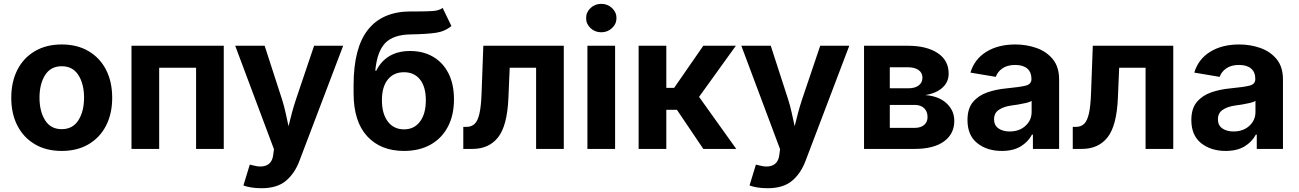

<svg xmlns="http://www.w3.org/2000/svg" viewBox="-20 -788 6872 1016"><path d="M306.6 10.7Q224.6 10.7 164.6 -24.7Q104.5 -60.1 72 -123.3Q39.6 -186.5 39.6 -270.5Q39.6 -355 72 -418.5Q104.5 -481.9 164.6 -517.3Q224.6 -552.7 306.6 -552.7Q388.7 -552.7 448.7 -517.3Q508.8 -481.9 541.3 -418.5Q573.7 -355 573.7 -270.5Q573.7 -186.5 541.3 -123.3Q508.8 -60.1 448.7 -24.7Q388.7 10.7 306.6 10.7ZM306.6 -104.5Q365.2 -104.5 395 -151.9Q424.8 -199.2 424.8 -271Q424.8 -343.3 395 -390.4Q365.2 -437.5 306.6 -437.5Q248 -437.5 218.5 -390.4Q189 -343.3 189 -271Q189 -199.2 218.5 -151.9Q248 -104.5 306.6 -104.5Z M1164.1 -545.9V0H1017.6V-429.7H822.3V0H675.8V-545.9Z M1268.1 193.4 1301.8 83 1319.8 87.4Q1364.3 99.6 1392.6 85.7Q1420.9 71.8 1425.8 30.8L1429.7 1.5L1224.6 -545.9H1380.4L1472.2 -262.7Q1483.4 -227.1 1491.2 -191.7Q1499 -156.2 1506.8 -120.1Q1515.6 -156.7 1525.1 -192.1Q1534.7 -227.5 1546.4 -262.7L1642.1 -545.9H1795.9L1564 64.5Q1539.1 130.4 1492.4 169.2Q1445.8 208 1363.8 208Q1334.5 208 1309.1 203.9Q1283.7 199.7 1268.1 193.4Z M2322.3 -746.1 2368.7 -650.4Q2333.5 -621.1 2285.2 -614.3Q2236.8 -607.4 2155.3 -606Q2062 -605 2018.8 -560.5Q1975.6 -516.1 1965.8 -414.1H1971.2Q1995.6 -463.9 2040.5 -491Q2085.4 -518.1 2150.4 -518.1Q2219.7 -518.1 2272 -487.5Q2324.2 -457 2353.3 -399.7Q2382.3 -342.3 2382.3 -262.2Q2382.3 -178.7 2350.1 -117.4Q2317.9 -56.2 2258.5 -22.7Q2199.2 10.7 2117.7 10.7Q1994.6 10.7 1922.9 -67.1Q1851.1 -145 1851.1 -294.4V-339.4Q1851.6 -535.2 1927 -630.6Q2002.4 -726.1 2149.9 -727.5Q2162.1 -727.5 2173.3 -727.5Q2184.6 -727.5 2195.3 -727.5Q2238.8 -727.5 2270.8 -729.7Q2302.7 -731.9 2322.3 -746.1ZM2118.2 -103.5Q2171.9 -103.5 2202.6 -144.8Q2233.4 -186 2233.4 -257.3Q2233.4 -328.6 2202.6 -367.2Q2171.9 -405.8 2117.7 -405.8Q2063.5 -405.8 2032.2 -367.2Q2001 -328.6 2001 -257.3Q2001 -186.5 2032.2 -145Q2063.5 -103.5 2118.2 -103.5Z M2431.6 0V-116.7H2449.2Q2475.1 -116.7 2491.7 -132.6Q2508.3 -148.4 2517.1 -187.3Q2525.9 -226.1 2528.3 -294.4L2537.6 -545.9H2963.4V0H2816.9V-429.7H2677.2L2670.4 -270Q2664.1 -122.6 2615.7 -61.3Q2567.4 0 2480 0Z M3088.4 0V-545.9H3234.9V0ZM3161.6 -617.2Q3128.4 -617.2 3105 -639.2Q3081.5 -661.1 3081.5 -692.4Q3081.5 -723.6 3105 -745.6Q3128.4 -767.6 3161.6 -767.6Q3194.8 -767.6 3218.5 -745.6Q3242.2 -723.6 3242.2 -692.4Q3242.2 -661.1 3218.5 -639.2Q3194.8 -617.2 3161.6 -617.2Z M3359.4 0V-545.9H3505.9V-323.2H3547.4L3701.7 -545.9H3874L3679.2 -275.4L3876 0H3701.7L3562 -207H3505.9V0Z M3946.3 193.4 3980 83 3998 87.4Q4042.5 99.6 4070.8 85.7Q4099.1 71.8 4104 30.8L4107.9 1.5L3902.8 -545.9H4058.6L4150.4 -262.7Q4161.6 -227.1 4169.4 -191.7Q4177.2 -156.2 4185.1 -120.1Q4193.8 -156.7 4203.4 -192.1Q4212.9 -227.5 4224.6 -262.7L4320.3 -545.9H4474.1L4242.2 64.5Q4217.3 130.4 4170.7 169.2Q4124 208 4042 208Q4012.7 208 3987.3 203.9Q3961.9 199.7 3946.3 193.4Z M4552.2 0V-545.9H4783.7Q4883.3 -545.9 4941.7 -507.3Q5000 -468.8 5000 -398.4Q5000 -354.5 4967.8 -324.7Q4935.5 -294.9 4877 -284.7Q4948.2 -279.3 4989 -241.2Q5029.8 -203.1 5029.8 -148.4Q5029.8 -79.1 4975.1 -39.6Q4920.4 0 4819.3 0ZM4688.5 -111.3H4819.3Q4851.6 -111.3 4869.9 -126.5Q4888.2 -141.6 4888.2 -168.5Q4888.2 -198.7 4869.9 -215.8Q4851.6 -232.9 4819.3 -232.9H4688.5ZM4688.5 -320.8H4786.6Q4821.8 -320.8 4841.6 -335.9Q4861.3 -351.1 4861.3 -377Q4861.3 -402.8 4840.6 -417.5Q4819.8 -432.1 4783.7 -432.1H4688.5Z M5281.2 10.7Q5203.1 10.7 5151.4 -30.5Q5099.6 -71.8 5099.6 -152.8Q5099.6 -213.9 5128.9 -248.5Q5158.2 -283.2 5205.1 -299.3Q5252 -315.4 5305.7 -320.3Q5376 -327.1 5407 -334.7Q5438 -342.3 5438 -369.1V-371.6Q5438 -406.2 5415.8 -425.3Q5393.6 -444.3 5352.5 -444.3Q5310.1 -444.3 5284.2 -426Q5258.3 -407.7 5249.5 -381.3L5115.2 -403.8Q5136.2 -474.6 5199 -513.7Q5261.7 -552.7 5353 -552.7Q5411.6 -552.7 5464.6 -534.2Q5517.6 -515.6 5551 -474.9Q5584.5 -434.1 5584.5 -367.7V0H5445.8V-75.7H5440.9Q5420.9 -37.6 5381.3 -13.4Q5341.8 10.7 5281.2 10.7ZM5322.8 -92.3Q5374 -92.3 5406.5 -122.1Q5439 -151.9 5439 -195.3V-254.4Q5430.2 -248 5410.4 -243.4Q5390.6 -238.8 5368.7 -235.1Q5346.7 -231.4 5330.6 -229.5Q5290 -223.6 5265.1 -206.5Q5240.2 -189.5 5240.2 -156.7Q5240.2 -125 5263.4 -108.6Q5286.6 -92.3 5322.8 -92.3Z M5656.7 0V-116.7H5674.3Q5700.2 -116.7 5716.8 -132.6Q5733.4 -148.4 5742.2 -187.3Q5751 -226.1 5753.4 -294.4L5762.7 -545.9H6188.5V0H6042V-429.7H5902.3L5895.5 -270Q5889.2 -122.6 5840.8 -61.3Q5792.5 0 5705.1 0Z M6465.8 10.7Q6387.7 10.7 6335.9 -30.5Q6284.2 -71.8 6284.2 -152.8Q6284.2 -213.9 6313.5 -248.5Q6342.8 -283.2 6389.6 -299.3Q6436.5 -315.4 6490.2 -320.3Q6560.5 -327.1 6591.6 -334.7Q6622.6 -342.3 6622.6 -369.1V-371.6Q6622.6 -406.2 6600.3 -425.3Q6578.1 -444.3 6537.1 -444.3Q6494.6 -444.3 6468.8 -426Q6442.9 -407.7 6434.1 -381.3L6299.8 -403.8Q6320.8 -474.6 6383.5 -513.7Q6446.3 -552.7 6537.6 -552.7Q6596.2 -552.7 6649.2 -534.2Q6702.1 -515.6 6735.6 -474.9Q6769 -434.1 6769 -367.7V0H6630.4V-75.7H6625.5Q6605.5 -37.6 6565.9 -13.4Q6526.4 10.7 6465.8 10.7ZM6507.3 -92.3Q6558.6 -92.3 6591.1 -122.1Q6623.5 -151.9 6623.5 -195.3V-254.4Q6614.7 -248 6595 -243.4Q6575.2 -238.8 6553.2 -235.1Q6531.2 -231.4 6515.1 -229.5Q6474.6 -223.6 6449.7 -206.5Q6424.8 -189.5 6424.8 -156.7Q6424.8 -125 6448 -108.6Q6471.2 -92.3 6507.3 -92.3Z"/></svg>

Font: Inter-Bold
Style: Bold
Weight: 700
Designer: Rasmus Andersson
Foundry: rsms
Version: Version 4.000;git-a52131595